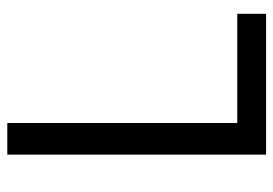

<svg xmlns="http://www.w3.org/2000/svg" viewBox="-133 -627 760 534"><g transform="rotate(-90 247.0 -360.0)"><path d="M84 -719.7H171.9V-80.1H475.6V0H84Z"/></g></svg>

Font: Reddit Sans Vanilla
Style: Regular
Weight: 400
Designer: Stephen Hutchings
Foundry: Reddit
Version: Version 1.013